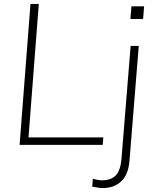

<svg xmlns="http://www.w3.org/2000/svg" viewBox="-20 -732 790 970"><path d="M134 -712H176L124 -38H502L499 0H79ZM497 179Q539 179 564 155Q589 131 594 67L640 -500H681L634 82Q628 151 592 184.5Q556 218 500 218Q479 218 446 211L449 171Q476 179 497 179ZM708 -700 703 -636H639L644 -700Z"/></svg>

Font: Muli ExtraLight
Style: Italic
Weight: 275
Italic angle: -4.541°
Designer: Vernon Adams
Foundry: Vernon Adams
Version: Version 2.001